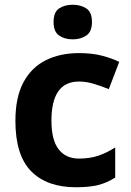

<svg xmlns="http://www.w3.org/2000/svg" viewBox="-20 -780 554 810"><path d="M300 10Q178 10 111.5 -57.5Q45 -125 45 -270Q45 -370 79 -433Q113 -496 173.5 -526Q234 -556 313 -556Q369 -556 410.5 -545Q452 -534 483 -519L439 -404Q404 -418 373.5 -427Q343 -436 313 -436Q197 -436 197 -271Q197 -189 227.5 -150Q258 -111 313 -111Q360 -111 396 -123.5Q432 -136 466 -158V-31Q432 -9 394.5 0.5Q357 10 300 10ZM287 -760Q320 -760 344 -744.5Q368 -729 368 -687Q368 -646 344 -630Q320 -614 287 -614Q253 -614 229.5 -630Q206 -646 206 -687Q206 -729 229.5 -744.5Q253 -760 287 -760Z"/></svg>

Font: Noto Sans Gurmukhi
Style: Bold
Weight: 700
Designer: Jelle Bosma - Monotype Design Team
Foundry: Monotype Imaging Inc.
Version: Version 2.004; ttfautohint (v1.8.4.7-5d5b)